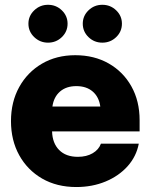

<svg xmlns="http://www.w3.org/2000/svg" viewBox="-20 -753 614 785"><path d="M292 11.7Q212.4 11.7 152.3 -22.9Q92.3 -57.6 58.6 -118.4Q24.9 -179.2 24.9 -257.8Q24.9 -336.4 58.6 -397.2Q92.3 -458 151.6 -492.7Q210.9 -527.3 287.6 -527.3Q365.2 -527.3 424.6 -493.4Q483.9 -459.5 517.3 -399.7Q550.8 -339.8 550.8 -261.7V-215.8H192.9Q194.3 -167.5 221.9 -139.6Q249.5 -111.8 298.3 -111.8Q334 -111.8 358.9 -126.5Q383.8 -141.1 392.6 -165.5H547.4Q537.6 -113.8 502 -73.7Q466.3 -33.7 411.9 -11Q357.4 11.7 292 11.7ZM194.3 -317.4H390.1Q384.8 -356.4 359.1 -378.7Q333.5 -400.9 292 -400.9Q251 -400.9 225.3 -378.7Q199.7 -356.4 194.3 -317.4ZM176.3 -578.6Q143.6 -578.6 119.9 -601.3Q96.2 -624 96.2 -656.2Q96.2 -688 119.9 -710.7Q143.6 -733.4 176.3 -733.4Q209.5 -733.4 232.9 -710.7Q256.3 -688 256.3 -656.2Q256.3 -624 232.9 -601.3Q209.5 -578.6 176.3 -578.6ZM398.4 -578.6Q365.2 -578.6 341.8 -601.3Q318.4 -624 318.4 -656.2Q318.4 -688 341.8 -710.7Q365.2 -733.4 398.4 -733.4Q431.6 -733.4 455.1 -710.7Q478.5 -688 478.5 -656.2Q478.5 -624 455.1 -601.3Q431.6 -578.6 398.4 -578.6Z"/></svg>

Font: Inter Display Extra Bold
Style: Regular
Weight: 800
Designer: Rasmus Andersson
Foundry: rsms
Version: Version 4.000;git-4fc901f